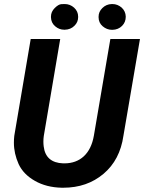

<svg xmlns="http://www.w3.org/2000/svg" viewBox="-20 -900 699 931"><path d="M458 -816.4C458 -798.3 464.8 -783.7 478 -772.5C491.2 -761.2 506.3 -755.4 522.9 -755.4C523.9 -755.4 524.9 -755.4 525.9 -755.4C543.9 -755.9 559.6 -762.2 571.8 -774.4C584 -786.6 589.8 -801.3 589.8 -819.3C589.4 -836.9 582.5 -851.6 569.8 -863.3C556.6 -874.5 542 -880.4 524.9 -880.4C523.9 -880.4 522.9 -880.4 522 -880.4C503.4 -879.9 488.3 -873 476.1 -860.8C463.9 -848.6 458 -835 458 -818.8C458 -817.9 458 -817.4 458 -816.4ZM227.1 -816.4C227.5 -798.3 234.4 -783.7 247.6 -772.5C260.7 -761.2 275.4 -755.9 291.5 -755.9C292.5 -755.9 293.5 -755.9 294.4 -755.9C313 -756.3 328.6 -762.7 340.8 -774.9C353 -786.6 358.9 -800.8 358.9 -816.9C358.9 -817.9 358.9 -818.4 358.9 -819.3C358.9 -836.4 352.5 -850.6 339.4 -862.8C326.2 -874.5 311 -880.4 293.9 -880.4C293 -880.4 287.6 -880.4 277.8 -879.9C268.1 -879.4 257.3 -873 245.1 -860.8C232.9 -848.6 227.1 -835 227.1 -818.8C227.1 -817.9 227.1 -817.4 227.1 -816.4ZM515.1 -710.9 435.1 -241.7C419.9 -154.3 367.7 -107.9 292.5 -107.9C290.5 -107.9 288.1 -107.9 286.1 -107.9C230 -109.9 198.2 -137.2 191.9 -189.9C190.9 -197.3 190.4 -205.1 190.4 -212.9C190.4 -221.7 190.9 -231.4 192.4 -241.2L272 -710.9H128.9L49.3 -241.7C47.9 -230 47.4 -218.8 47.4 -207.5C47.4 -172.9 55.2 -138.2 70.3 -104.5C85.9 -70.8 112.3 -43.9 149.4 -22.9C186 -2 229.5 9.3 279.8 10.3C282.2 10.3 284.2 10.3 286.6 10.3C363.8 10.3 428.7 -12.2 481.9 -57.1C535.2 -102.1 567.4 -163.6 578.6 -242.2L658.7 -710.9Z"/></svg>

Font: Roboto
Style: Bold Italic
Weight: 700
Italic angle: -12°
Designer: Google
Version: Version 2.137; 2017